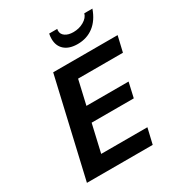

<svg xmlns="http://www.w3.org/2000/svg" viewBox="-217 -1091 1143 1231"><g transform="rotate(-30 354.0 -475.0)"><path d="M64 0 231 -722H708L681 -607H349L308 -429H620L595 -319H283L236 -115H578L551 0ZM393 -950Q391 -946 391 -936Q391 -911 413.5 -895.5Q436 -880 473 -880Q516 -880 550.5 -900Q585 -920 593 -950H653Q627 -876 577 -838Q527 -800 459 -800Q397 -800 363 -830Q329 -860 329 -912Q329 -923 330 -932Q331 -941 333 -950Z"/></g></svg>

Font: Perun
Style: Bold Italic
Weight: 700
Italic angle: -12°
Foundry: Copyright (c) Stefan Peev, Context Ltd, 2016
Version: Version 1.027